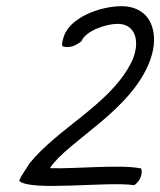

<svg xmlns="http://www.w3.org/2000/svg" viewBox="-20 -618 517 620"><path d="M42 -34C77 1 329 -33 413 -20C430 -30 442 -54 436 -74C367 -88 225 -72 141 -75C200 -164 405 -260 465 -424C497 -512 468 -598 372 -598C304 -598 200 -561 184 -493C181 -484 180 -476 181 -469C205 -460 227 -472 243 -485C257 -519 323 -541 360 -541C425 -541 435 -470 399 -407C329 -278 166 -203 75 -90C68 -77 45 -47 42 -34Z"/></svg>

Font: Comica
Style: RgIta
Weight: 400
Designer: Jasper
Foundry: KineticPlasma Fonts/Cannot Into Space Fonts
Version: Version 0.89